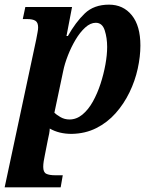

<svg xmlns="http://www.w3.org/2000/svg" viewBox="-47 -566 656 826"><path d="M109 -397Q112 -414 114.5 -426.5Q117 -439 117 -448Q117 -469 105.5 -476.5Q94 -484 69 -484H51L62 -536H263L239 -411H245Q278 -470 317.5 -508Q357 -546 422 -546Q483 -546 520 -500.5Q557 -455 557 -370Q557 -323 545.5 -270.5Q534 -218 510 -168.5Q486 -119 450.5 -79Q415 -39 367.5 -15Q320 9 261 10Q207 10 167 -13Q167 -5 164.5 9Q162 23 159 35L146 101Q143 115 141 128Q139 141 139 152Q139 175 152 181.5Q165 188 191 188H223L214 240H-27ZM252 -52Q282 -52 307.5 -73Q333 -94 352.5 -129Q372 -164 385.5 -205.5Q399 -247 406.5 -288.5Q414 -330 414 -364Q414 -403 403.5 -435.5Q393 -468 365 -468Q342 -468 319.5 -447.5Q297 -427 278 -395Q259 -363 245 -327Q231 -291 225 -261L187 -81Q196 -72 213.5 -62Q231 -52 252 -52Z"/></svg>

Font: Noto Serif SemiCondensed
Style: Bold Italic
Weight: 700
Width: 4
Italic angle: -12°
Designer: Monotype Design Team
Foundry: Monotype Imaging Inc.
Version: Version 2.014